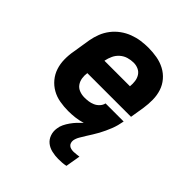

<svg xmlns="http://www.w3.org/2000/svg" viewBox="-206 -658 1013 1013"><g transform="rotate(45 300.0 -152.0)"><path d="M395 224Q371 224 347 218.5Q323 213 305.5 199Q288 185 280 162.5Q272 140 276 115Q278 98 286 81.5Q294 65 305 49.5Q316 34 328.5 20.5Q341 7 355 -6Q329 2 303.5 5Q278 8 253 8Q221 8 189.5 2.5Q158 -3 131.5 -18Q105 -33 85.5 -56.5Q66 -80 56.5 -109Q47 -138 46.5 -170.5Q46 -203 52 -235L68 -335Q73 -363 83.5 -390Q94 -417 112 -440.5Q130 -464 154 -481.5Q178 -499 205.5 -509.5Q233 -520 261 -524Q289 -528 316 -528Q349 -528 380.5 -522.5Q412 -517 439.5 -502.5Q467 -488 487 -464.5Q507 -441 516.5 -412Q526 -383 526.5 -350.5Q527 -318 522 -285L509 -205H183Q180 -185 183 -166Q186 -147 196.5 -132Q207 -117 225 -110Q243 -103 263 -103Q278 -103 293 -105Q308 -107 323 -113.5Q338 -120 349.5 -132.5Q361 -145 364 -160H499Q496 -143 491.5 -126Q487 -109 480.5 -92.5Q474 -76 466.5 -60Q459 -44 450.5 -28Q442 -12 432 3.5Q422 19 412.5 34.5Q403 50 393.5 66Q384 82 381 99Q380 108 382.5 116.5Q385 125 391.5 130.5Q398 136 407 138Q416 140 425 140Q435 140 445 138.5Q455 137 465 136L451 219Q437 222 423 223Q409 224 395 224ZM391 -315Q393 -335 390.5 -353.5Q388 -372 378.5 -387Q369 -402 352.5 -409.5Q336 -417 317 -417Q297 -417 276.5 -411Q256 -405 239.5 -390.5Q223 -376 214 -356.5Q205 -337 201 -317V-315Z"/></g></svg>

Font: Iosevka Aile Heavy Oblique
Style: Regular
Weight: 900
Italic angle: -9°
Designer: Belleve Invis
Foundry: Belleve Invis
Version: Version 31.1.0; ttfautohint (v1.8.4)